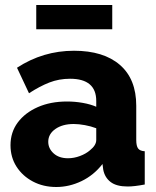

<svg xmlns="http://www.w3.org/2000/svg" viewBox="-20 -738 626 768"><path d="M22 -157Q22 -209 51 -248Q80 -287 131 -309.5Q182 -332 248 -332Q280 -332 311 -326.5Q342 -321 365 -311V-334Q365 -423 260 -423Q216 -423 177.5 -408Q139 -393 96 -365L48 -467Q152 -535 276 -535Q394 -535 459.5 -478.5Q525 -422 525 -315V-178Q525 -154 532.5 -144Q540 -134 559 -133V0Q538 4 521 6Q504 8 491 8Q446 8 422.5 -10Q399 -28 393 -59L390 -82Q355 -37 306 -13.5Q257 10 205 10Q153 10 111.5 -12Q70 -34 46 -71.5Q22 -109 22 -157ZM340 -137Q365 -157 365 -178V-225Q344 -233 319.5 -237.5Q295 -242 275 -242Q230 -242 201.5 -222Q173 -202 173 -171Q173 -144 194.5 -124.5Q216 -105 252 -105Q276 -105 300 -114Q324 -123 340 -137ZM125 -621V-718H429V-621Z"/></svg>

Font: Raleway ExtraBold
Style: Regular
Weight: 800
Designer: Matt McInerney, Pablo Impallari, Rodrigo Fuenzalida
Foundry: Matt McInerney, Pablo Impallari, Rodrigo Fuenzalida
Version: Version 4.026